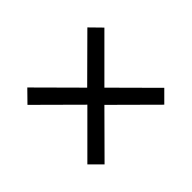

<svg xmlns="http://www.w3.org/2000/svg" viewBox="-99 -740 773 773"><g transform="rotate(-45 287.0 -353.5)"><path d="M458 -573 506 -524 335 -353 505 -182 457 -134 286 -304 117 -134 68 -183 238 -353 67 -523 116 -573 286 -402Z"/></g></svg>

Font: Noto Sans Thai Looped UI Narrow
Style: Regular
Weight: 400
Width: 4
Designer: Cadson Demak Team
Foundry: Cadson Demak Co., Ltd.
Version: Version 1.000